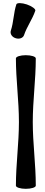

<svg xmlns="http://www.w3.org/2000/svg" viewBox="-20 -1167 285 1207"><path d="M131 -946C149 -1000 184 -1046 202 -1100C205 -1110 181 -1128 149 -1139C116 -1150 87 -1150 83 -1140C65 -1086 66 -1028 48 -974C42 -955 55 -934 78 -927C101 -919 125 -928 131 -946ZM80 -800C80 -666 99 -534 99 -400C99 -266 80 -134 80 0C80 11 108 20 142 20C177 20 205 11 205 0C205 -134 186 -266 186 -400C186 -534 205 -666 205 -800C205 -811 177 -820 142 -820C108 -820 80 -811 80 -800Z"/></svg>

Font: Nupuram
Style: Bold
Weight: 700
Designer: Santhosh Thottingal (santhosh.thottingal@gmail.com)
Foundry: SMC
Version: Version 1.000